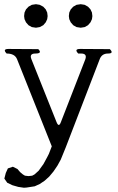

<svg xmlns="http://www.w3.org/2000/svg" viewBox="-36 -716 556 901"><path d="M-8.8 95.7 1 74.2 24.4 66.4 45.9 77.1 58.6 91.8 71.3 102.5 81.1 108.4 97.7 110.4 115.2 108.4 126 102.5 145.5 85 168 53.7 185.5 21.5 193.4 5.9 207 -29.3 43.9 -438.5Q33.2 -464.8 -4.9 -464.8Q-25.4 -486.3 3.9 -486.3L143.6 -485.4Q164.1 -464.8 129.9 -464.8Q100.6 -464.8 111.3 -438.5L229.5 -142.6Q240.2 -116.2 250 -143.6L364.3 -437.5Q374 -464.8 344.7 -464.8H331.1Q310.5 -486.3 339.8 -486.3L479.5 -485.4Q500 -464.8 470.7 -464.8Q441.4 -464.8 431.6 -437.5L272.5 -24.4L249 33.2L233.4 61.5L214.8 88.9L195.3 112.3L173.8 131.8L150.4 147.5L127 158.2L88.9 164.1L76.2 165L49.8 161.1L22.5 153.3L-2 141.6L-15.6 122.1ZM97.7 -597.7 85.9 -611.3 79.1 -626 77.1 -640.6 79.1 -657.2 85.9 -671.9 97.7 -684.6 113.3 -693.4 132.8 -696.3 150.4 -693.4 167 -684.6 178.7 -671.9 185.5 -657.2 187.5 -640.6 185.5 -626 178.7 -611.3 167 -597.7 150.4 -588.9 132.8 -585.9 113.3 -588.9ZM307.6 -597.7 295.9 -611.3 289.1 -626 287.1 -640.6 289.1 -657.2 295.9 -671.9 307.6 -684.6 323.2 -693.4 342.8 -696.3 361.3 -693.4 377 -684.6 388.7 -671.9 395.5 -657.2 397.5 -640.6 395.5 -626 388.7 -611.3 377 -597.7 361.3 -588.9 342.8 -585.9 323.2 -588.9Z"/></svg>

Font: B2 Hana
Style: Regular
Weight: 500
Version: 2020-08-05; (max)